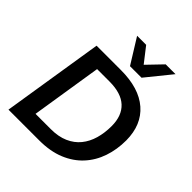

<svg xmlns="http://www.w3.org/2000/svg" viewBox="-249 -1099 1259 1259"><g transform="rotate(45 381.0 -469.5)"><path d="M38 0 150 -705H376Q544 -705 635 -626Q726 -547 727 -404Q727 -319 702 -245.5Q677 -172 626.5 -117Q576 -62 500.5 -31Q425 0 323 0ZM183 -106H325Q395 -106 446 -128.5Q497 -151 529.5 -191Q562 -231 577.5 -285Q593 -339 593 -402Q593 -498 538.5 -548.5Q484 -599 376 -599H261ZM400 -765 292 -939H376L457 -835L557 -939H648L507 -765Z"/></g></svg>

Font: Nunito Sans 12pt
Style: Bold Italic
Weight: 700
Italic angle: -9°
Designer: Vernon Adams
Foundry: Vernon Adams
Version: Version 3.101;gftools[0.9.27]